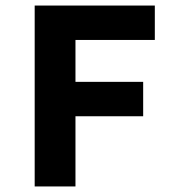

<svg xmlns="http://www.w3.org/2000/svg" viewBox="-20 -672 640 692"><path d="M105 0V-652H538V-528H252V-377H496V-253H252V0Z"/></svg>

Font: Source Code Pro
Style: Bold
Weight: 700
Monospace: yes
Designer: Paul D. Hunt, Teo Tuominen
Foundry: Adobe Systems Incorporated
Version: Version 2.030;PS 1.000;hotconv 16.6.51;makeotf.lib2.5.65220